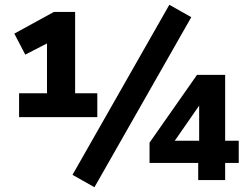

<svg xmlns="http://www.w3.org/2000/svg" viewBox="-20 -755 1043 805"><path d="M60 -264V-364H177V-594L224 -597L86 -526L40 -614L206 -705H295V-364H388V-264ZM376 30 284 -22 690 -735 782 -683ZM811 0V-72H607V-157L806 -441H924V-165H981V-72H924V0ZM815 -165V-328H826L701 -148L698 -165Z"/></svg>

Font: Nunito Sans 10pt ExtraBold
Style: Regular
Weight: 800
Designer: Vernon Adams
Foundry: Vernon Adams
Version: Version 3.101;gftools[0.9.27]